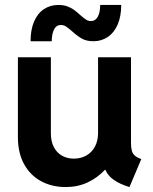

<svg xmlns="http://www.w3.org/2000/svg" viewBox="-20 -757 624 785"><path d="M53.2 -195.8V-522.9H188V-211.9Q188 -178.7 200.2 -155.5Q212.4 -132.3 233.6 -120.4Q254.9 -108.4 281.7 -108.4Q310.5 -108.4 333.3 -121.3Q356 -134.3 368.4 -158Q380.9 -181.6 380.9 -211.9V-522.9H515.6V-173.3Q515.6 -152.8 519 -140.6Q522.5 -128.4 531.5 -120.6Q540.5 -112.8 557.6 -106.4L509.3 7.8Q429.2 -16.6 411.1 -62.5H408.7Q378.4 -29.8 337.9 -11Q297.4 7.8 248.5 7.8Q192.9 7.8 148.4 -15.9Q104 -39.6 78.6 -85.7Q53.2 -131.8 53.2 -195.8ZM218.8 -736.8Q239.3 -736.8 255.1 -731Q271 -725.1 282.2 -717Q293.5 -709 307.6 -695.8Q322.8 -682.6 331.8 -676.8Q340.8 -670.9 351.6 -670.9Q370.1 -670.9 379.9 -688.7Q389.6 -706.5 389.6 -736.8H475.6Q475.6 -690.4 461.2 -657Q446.8 -623.5 420.9 -606Q395 -588.4 361.8 -588.4Q334 -588.4 315.2 -598.9Q296.4 -609.4 274.9 -628.9Q259.3 -642.6 249.8 -648.7Q240.2 -654.8 228.5 -654.8Q210.4 -654.8 201.2 -637Q191.9 -619.1 191.4 -588.4H105Q105 -635.7 119.4 -669.2Q133.8 -702.6 159.7 -719.7Q185.5 -736.8 218.8 -736.8Z"/></svg>

Font: Reddit Sans
Style: Bold
Weight: 700
Designer: Stephen Hutchings
Foundry: Reddit
Version: Version 1.013